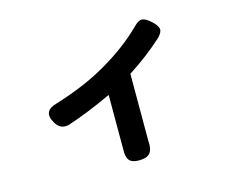

<svg xmlns="http://www.w3.org/2000/svg" viewBox="-95 -742 1191 965"><g transform="rotate(-15 500.0 -260.0)"><path d="M586.9 -351.6V-4.9Q590.8 39.1 575.2 59.6Q559.6 80.1 517.6 80.1Q479.5 80.1 465.8 62Q452.1 43.9 454.1 2.9V-277.3Q333 -220.7 224.6 -184.6Q176.8 -170.9 151.4 -216.8Q112.3 -284.2 193.4 -304.7Q347.7 -352.5 458 -417Q581.1 -487.3 670.9 -576.2Q695.3 -601.6 714.4 -600.1Q733.4 -598.6 760.7 -573.2Q786.1 -548.8 789.1 -532.2Q792 -515.6 769.5 -491.2Q688.5 -417 586.9 -351.6Z"/></g></svg>

Font: GenSenMaruGothic TW TTF Bold
Style: Regular
Weight: 700
Version: Version 1.301